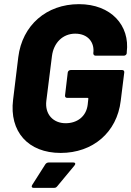

<svg xmlns="http://www.w3.org/2000/svg" viewBox="-20 -728 632 924"><path d="M272 8C427 8 543 -91 561 -243L578 -379C579 -386 575 -391 568 -391H320C313 -391 307 -386 306 -379L293 -269C292 -262 296 -257 303 -257H401C404 -257 406 -255 405 -252L402 -224C395 -167 351 -135 296 -135C236 -135 195 -178 203 -243L230 -458C238 -522 282 -566 342 -566C405 -566 436 -522 429 -472C429 -465 433 -460 440 -460H576C583 -460 589 -465 590 -472V-477C606 -605 515 -708 360 -708C203 -708 87 -606 68 -453L43 -248C24 -95 115 8 272 8ZM141 176H240C246 176 250 175 255 169L338 69C345 61 343 54 333 54H214C208 54 202 57 198 63L135 162C130 170 133 176 141 176Z"/></svg>

Font: Barlow ExtraBold
Style: Italic
Weight: 800
Italic angle: -7°
Designer: Jeremy Tribby
Foundry: Tribby Type
Version: Version 1.422;hotconv 1.0.109;makeotfexe 2.5.65596